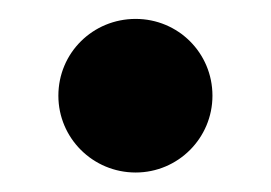

<svg xmlns="http://www.w3.org/2000/svg" viewBox="-20 -170 281 199"><path d="M120.6 8.8C164.6 8.8 200.2 -26.9 200.2 -70.8C200.2 -115.2 164.6 -150.4 120.6 -150.4C76.2 -150.4 40.5 -115.2 40.5 -70.8C40.5 -26.9 76.2 8.8 120.6 8.8Z"/></svg>

Font: Raveo Display Display SemiBold
Style: Regular
Weight: 600
Designer: Jakub Foglar, Rasmus Andersson (Inter)
Foundry: Jakubfoglar.com
Version: Version 1.100;Glyphs 3.2.3 (3260)